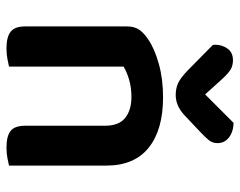

<svg xmlns="http://www.w3.org/2000/svg" viewBox="-96 -656 758 607"><g transform="rotate(90 283.5 -352.0)"><path d="M377 -305Q377 -348 352.5 -368Q328 -388 286 -388Q257 -388 232.5 -381Q208 -374 190 -363V-1Q181 1 166 4Q151 7 132 7Q97 7 80 -6Q63 -19 63 -52V-373Q63 -397 73 -412Q83 -427 104 -441Q133 -461 181 -474.5Q229 -488 287 -488Q390 -488 446.5 -442.5Q503 -397 503 -309V-1Q495 1 479.5 4Q464 7 446 7Q410 7 393.5 -6Q377 -19 377 -52ZM278 -621 368 -711Q397 -710 414.5 -696Q432 -682 432 -660Q432 -644 422.5 -632.5Q413 -621 395 -604L342 -554Q313 -528 280 -528Q259 -528 242.5 -535.5Q226 -543 201 -567L122 -645Q121 -649 121 -654Q121 -674 133 -691.5Q145 -709 170 -709Q186 -709 198.5 -702Q211 -695 231 -673Z"/></g></svg>

Font: Baloo Bhai 2 SemiBold
Style: Regular
Weight: 600
Designer: Supriya Tembe, Noopur Datye and Ek Type
Foundry: Ek Type
Version: Version 1.640;PS 1.000;hotconv 16.6.51;makeotf.lib2.5.65220;